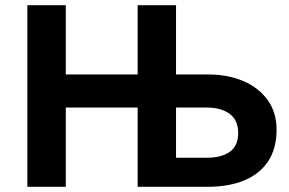

<svg xmlns="http://www.w3.org/2000/svg" viewBox="-20 -720 1114 740"><path d="M510.5 0V-700H658.5V-112H776Q833.5 -112 865.8 -135Q898 -158 898 -207.5Q898 -257 865 -281.2Q832 -305.5 777 -305.5H201V-433H782Q858.5 -433 918 -407.5Q977.5 -382 1011.8 -334.2Q1046 -286.5 1046 -219.5Q1046 -149 1014.5 -100Q983 -51 923.2 -25.5Q863.5 0 778.5 0ZM85.5 0V-700H233.5V0Z"/></svg>

Font: Geologica Cursive SemiBold
Style: Regular
Weight: 600
Designer: Sindre Bremnes, Frode Helland
Foundry: Monokrom Skriftforlag AS
Version: Version 1.010;gftools[0.9.28]